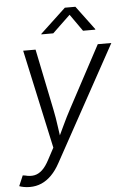

<svg xmlns="http://www.w3.org/2000/svg" viewBox="-74 -801 697 1054"><g transform="rotate(-5 275.0 -274.0)"><path d="M-10.7 197.8 13.7 140.6 27.3 142.6Q54.2 149.9 77.4 145.5Q100.6 141.1 121.1 122.1Q141.6 103 160.6 66.4L194.3 3.4L75.7 -541H144L213.4 -202.6Q222.7 -157.2 228.5 -112.5Q234.4 -67.9 241.2 -24.4H218.8Q239.7 -67.9 260.5 -112.5Q281.2 -157.2 305.7 -202.6L486.8 -541H561.5L214.4 90.3Q192.9 129.9 167.2 155.8Q141.6 181.6 111.8 194.6Q82 207.5 47.9 207.5Q29.8 207.5 14.4 204.6Q-1 201.7 -10.7 197.8ZM248.5 -621.6H182.6L183.1 -624.5L324.2 -756.3H382.3L480.5 -624.5L480 -621.6H412.6L346.7 -715.3Z"/></g></svg>

Font: Inter 17pt Light
Style: Italic
Weight: 300
Italic angle: -9.3988°
Version: Version 4.001;git-66647c0bb